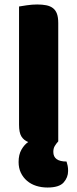

<svg xmlns="http://www.w3.org/2000/svg" viewBox="-20 -635 345 857"><path d="M240 -4Q230 7 224 17.5Q218 28 218 43Q218 86 277 86Q280 95 282 105Q284 115 284 128Q284 157 264 179.5Q244 202 192 202Q165 202 141.5 194.5Q118 187 100.5 172Q83 157 73 136Q63 115 63 88Q63 55 76 32.5Q89 10 106 -1Q86 -9 75.5 -26Q65 -43 65 -78V-606Q76 -608 100 -611.5Q124 -615 146 -615Q169 -615 186.5 -611.5Q204 -608 216 -599Q228 -590 234 -574Q240 -558 240 -532Z"/></svg>

Font: Baloo Bhai
Style: Regular
Weight: 400
Designer: Supriya Tembe, Noopur Datye and Ek Type
Foundry: Ek Type
Version: Version 1.100;PS 1.000;hotconv 1.0.88;makeotf.lib2.5.647800;